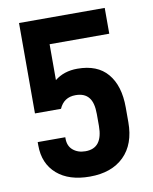

<svg xmlns="http://www.w3.org/2000/svg" viewBox="-80 -751 657 823"><g transform="rotate(-10 248.0 -339.5)"><path d="M102.5 -34.2Q49.8 -80.1 49.8 -159.2V-173.8H169.9V-168Q169.9 -135.7 190.4 -118.2Q211.9 -99.6 245.1 -99.6Q283.2 -99.6 301.8 -124Q320.3 -148.4 320.3 -196.3V-248Q320.3 -297.9 301.8 -320.3Q283.2 -343.8 244.1 -343.8Q193.4 -343.8 172.9 -296.9H59.6V-690.4H432.6V-578.1H172.9V-421.9Q212.9 -454.1 271.5 -454.1Q358.4 -454.1 402.3 -402.3Q447.3 -349.6 447.3 -254.9V-190.4Q447.3 -94.7 393.6 -42Q339.8 10.7 245.1 10.7Q154.3 10.7 102.5 -34.2Z"/></g></svg>

Font: DINish
Style: Bold
Weight: 700
Designer: Bert Driehuis
Foundry: Playbeing
Version: Version 3.008; git-95204e4c-release